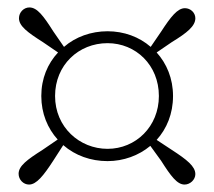

<svg xmlns="http://www.w3.org/2000/svg" viewBox="-20 -616 575 516"><path d="M128 -358C128 -441 191 -500 269 -500C345 -500 407 -441 407 -358C407 -276 345 -216 269 -216C194 -216 128 -274 128 -358ZM91 -358C91 -311 108 -271 135 -241L94 -213C53 -187 30 -170 30 -149C30 -133 43 -120 58 -120C78 -120 97 -144 123 -184L150 -226C182 -198 224 -183 269 -183C312 -183 353 -198 384 -224L413 -184C439 -143 456 -120 476 -120C491 -120 505 -133 505 -148C505 -169 482 -187 442 -213L401 -240C428 -270 445 -310 445 -358C445 -405 428 -445 401 -475L442 -503C483 -528 505 -546 505 -567C505 -582 492 -594 477 -594C457 -594 439 -571 413 -531L385 -490C354 -517 313 -532 269 -532C225 -532 183 -517 152 -490L123 -532C97 -573 80 -596 59 -596C44 -596 31 -583 31 -567C31 -546 54 -529 95 -503L136 -475C108 -445 91 -405 91 -358Z"/></svg>

Font: Noto Serif CJK HK ExtraLight
Style: Regular
Weight: 200
Designer: Ryoko NISHIZUKA 西塚涼子 (kana & ideographs); Frank Grießhammer (Latin, Greek & Cyrillic); Wenlong ZHANG 张文龙 (bopomofo); San
Foundry: Adobe
Version: Version 2.001;hotconv 1.1.0;makeotfexe 2.6.0